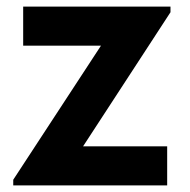

<svg xmlns="http://www.w3.org/2000/svg" viewBox="-20 -560 575 580"><path d="M485 0V-118H231L495 -523V-540H50V-422H285L20 -17V0Z"/></svg>

Font: Manrope ExtraBold
Style: Regular
Weight: 800
Designer: Mikhail Sharanda
Foundry: Mikhail Sharanda
Version: Version 4.505